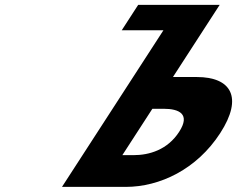

<svg xmlns="http://www.w3.org/2000/svg" viewBox="-20 -752 952 771"><path d="M228.9 -1.5 636.3 -630.5H468.9L534.9 -732.5H862.2L842.9 -702.8L796.1 -630.5L674.5 -442.7H770.5C907.4 -442.7 957.9 -361.9 864.3 -217.4C770.2 -72 621.6 -1.5 484.8 -1.5ZM591.9 -315.2 471.3 -129H516.4C579.3 -129 652.5 -150.2 699.3 -222.5C745.6 -293.9 699.8 -315.2 636.9 -315.2Z"/></svg>

Font: Hussar
Style: BdWodka
Weight: 700
Foundry: Cannot Into Space Fonts
Version: Version 2.00